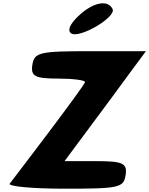

<svg xmlns="http://www.w3.org/2000/svg" viewBox="-20 -1193 904 1163"><path d="M176 -800C165 -731 193 -717 331 -717C423 -717 497 -707 495 -696C491 -671 50 -95 39 -81C26 -64 177 -50 373 -50C702 -50 729 -56 741 -133C752 -204 724 -217 562 -217H371L518 -415C599 -523 710 -674 764 -748L864 -883H527C219 -883 188 -876 176 -800ZM455 -1096C402 -1046 387 -1007 411 -991C460 -957 685 -1089 662 -1138C634 -1198 542 -1179 455 -1096Z"/></svg>

Font: Hussar Skorodowane
Style: Ky
Weight: 700
Foundry: Cannot Into Space Fonts
Version: Version 0.892